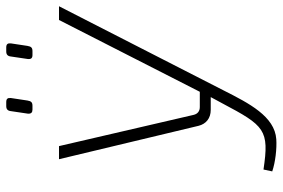

<svg xmlns="http://www.w3.org/2000/svg" viewBox="-165 -734 905 615"><g transform="rotate(-90 287.5 -426.5)"><path d="M244 -775H256C267 -775 271 -779 273 -791L281 -844C282 -854 279 -859 268 -859H255C245 -859 240 -854 239 -844L231 -790C230 -779 235 -775 244 -775ZM419 -775H431C442 -775 446 -779 448 -791L456 -844C457 -854 454 -859 443 -859H430C420 -859 415 -854 414 -844L406 -790C405 -779 409 -775 419 -775ZM531 -690 301 -239H252C239 -239 230 -246 227 -259L127 -690H85L192 -243C198 -219 216 -204 243 -204H284L264 -167C192 -31 179 -16 52 -35L46 -7C75 3 119 8 149 6C222 1 264 -81 305 -162L575 -690Z"/></g></svg>

Font: Exo 2 Extra Light
Style: Italic
Weight: 250
Italic angle: -8°
Designer: Natanael Gama
Version: Version 1.001;PS 001.001;hotconv 1.0.88;makeotf.lib2.5.64775